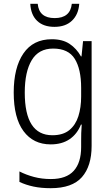

<svg xmlns="http://www.w3.org/2000/svg" viewBox="-20 -748 581 1008"><path d="M252 -542Q309 -542 345.5 -517.5Q382 -493 405 -452H408L416 -532H461V18Q461 124 410 182Q359 240 246 240Q196 240 156 231.5Q116 223 82 207V152Q117 170 158.5 181Q200 192 247 192Q328 192 367 149Q406 106 406 24V-8Q406 -28 406.5 -49.5Q407 -71 409 -94H405Q385 -44 345 -17Q305 10 246 10Q155 10 103.5 -59.5Q52 -129 52 -262Q52 -393 103 -467.5Q154 -542 252 -542ZM259 -493Q183 -493 146.5 -432Q110 -371 110 -262Q110 -38 255 -38Q311 -38 344 -65Q377 -92 391.5 -138Q406 -184 406 -241V-287Q406 -385 372.5 -439Q339 -493 259 -493ZM396 -728Q392 -672 358 -639.5Q324 -607 266 -607Q208 -607 175 -638.5Q142 -670 139 -728H178Q185 -653 267 -653Q349 -653 357 -728Z"/></svg>

Font: Noto Sans Khmer UI SemiCondensed Light
Style: Regular
Weight: 300
Width: 4
Designer: Danh Hong and the Monotype Design Team
Foundry: Monotype Imaging Inc.
Version: Version 2.002; ttfautohint (v1.8.4.7-5d5b)